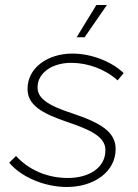

<svg xmlns="http://www.w3.org/2000/svg" viewBox="-20 -740 551 767"><path d="M247 7C356 7 442 -54 442 -145C442 -214 380 -250 269 -287C167 -320 130 -349 130 -391C130 -450 190 -489 264 -489C330 -489 398 -465 450 -419L474 -448C425 -495 344 -526 269 -526C173 -526 90 -471 90 -385C90 -321 145 -288 248 -253C336 -223 403 -195 401 -139C401 -71 337 -29 251 -29C169 -29 95 -61 44 -117L17 -90C65 -32 159 7 247 7ZM318 -591 407 -720H365L286 -591Z"/></svg>

Font: Fixel Display ExtraLight
Style: Italic
Weight: 200
Italic angle: -10°
Designer: AlfaBravo + MacPaw
Foundry: Kyrylo Tkachov, Marchela Mozhyna, Serhii Makarenko, Maria Weinstein, Zakhar Kryvoshyya
Version: Version 1.210;Glyphs 3.2 (3217)